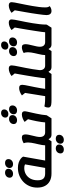

<svg xmlns="http://www.w3.org/2000/svg" viewBox="1170 -2130 1215 3596"><g transform="rotate(-90 1778.0 -331.5)"><path d="M501 -695Q469 -695 449.5 -712Q430 -729 430 -755Q430 -796 457 -820.5Q484 -845 526 -845Q559 -845 578 -828.5Q597 -812 597 -784Q597 -745 570 -720Q543 -695 501 -695ZM319 -695Q287 -695 267.5 -712Q248 -729 248 -755Q248 -796 275.5 -820.5Q303 -845 344 -845Q377 -845 396 -828.5Q415 -812 415 -784Q415 -745 388 -720Q361 -695 319 -695ZM422 25 480 -94H740L720 25ZM326 25Q246 25 187 -5.5Q128 -36 95.5 -95.5Q63 -155 63 -241Q63 -324 93 -391Q123 -458 174.5 -505.5Q226 -553 292 -578.5Q358 -604 431 -604Q490 -604 532.5 -589Q575 -574 603 -552Q631 -530 643 -507L565 -66L505 25ZM430 -85 505 -511 511 -456Q505 -470 482.5 -477.5Q460 -485 429 -485Q363 -485 311 -454Q259 -423 229.5 -367Q200 -311 200 -234Q200 -162 230.5 -128Q261 -94 326 -94H446ZM720 25 740 -94Q753 -94 755.5 -78Q758 -62 754 -34Q749 -8 741.5 8.5Q734 25 720 25Z M721 25 740 -94H900L855 -49V-95Q855 -120 860.5 -151.5Q866 -183 874 -217.5Q882 -252 890 -287Q898 -322 903 -355Q908 -388 908 -416Q908 -439 904.5 -460Q901 -481 894 -496Q921 -512 949 -521Q977 -530 1001 -530Q1032 -530 1045.5 -513Q1059 -496 1059 -463Q1059 -436 1052 -401.5Q1045 -367 1035.5 -329.5Q1026 -292 1018.5 -256.5Q1011 -221 1011 -192Q1011 -146 1033.5 -120Q1056 -94 1098 -94H1156L1137 25H1056Q1015 25 992.5 2.5Q970 -20 965 -59L1001 -27H964L930 25ZM1137 25 1157 -94Q1170 -94 1172.5 -78Q1175 -62 1170 -34Q1166 -8 1158 8.5Q1150 25 1137 25ZM721 25Q708 25 705 9.5Q702 -6 707 -34Q712 -62 719.5 -78Q727 -94 740 -94ZM955 256Q924 256 904.5 239Q885 222 885 195Q885 155 912.5 130Q940 105 981 105Q1014 105 1033 122Q1052 139 1052 167Q1052 206 1025 231Q998 256 955 256ZM774 256Q741 256 722 239Q703 222 703 195Q703 155 730 130Q757 105 799 105Q832 105 851 122Q870 139 870 167Q870 206 843.5 231Q817 256 774 256Z M1138 25 1157 -94H1321L1282 -73Q1284 -114 1291 -161Q1298 -208 1307 -255Q1316 -302 1326 -342.5Q1336 -383 1343 -411Q1350 -439 1352 -448L1356 -400L1293 -478Q1324 -501 1362 -515.5Q1400 -530 1434 -530Q1465 -530 1479 -516.5Q1493 -503 1493 -473Q1493 -462 1486 -431Q1479 -400 1469 -355.5Q1459 -311 1448 -260Q1437 -209 1429 -158.5Q1421 -108 1418 -65L1360 25ZM1138 25Q1125 25 1122 9.5Q1119 -6 1124 -34Q1129 -62 1136.5 -78Q1144 -94 1157 -94ZM1506 -620Q1474 -620 1455 -636.5Q1436 -653 1436 -680Q1436 -720 1463 -745Q1490 -770 1532 -770Q1564 -770 1583 -753.5Q1602 -737 1602 -709Q1602 -669 1575.5 -644.5Q1549 -620 1506 -620ZM1324 -620Q1292 -620 1272.5 -636.5Q1253 -653 1253 -680Q1253 -720 1280.5 -745Q1308 -770 1349 -770Q1382 -770 1401.5 -753.5Q1421 -737 1421 -709Q1421 -669 1393.5 -644.5Q1366 -620 1324 -620ZM1439 -783Q1410 -783 1392 -798Q1374 -813 1374 -838Q1374 -874 1399 -896.5Q1424 -919 1462 -919Q1492 -919 1509.5 -904Q1527 -889 1527 -864Q1527 -827 1502.5 -805Q1478 -783 1439 -783Z M2322 25Q2281 25 2258.5 2.5Q2236 -20 2230 -59L2282 -27H2174L2273 -282Q2269 -255 2266 -231.5Q2263 -208 2263 -190Q2263 -148 2285 -121Q2307 -94 2349 -94H2429L2410 25ZM1706 25Q1651 25 1619.5 20Q1588 15 1575 1Q1562 -13 1562 -38Q1562 -56 1567.5 -74.5Q1573 -93 1584 -108Q1607 -103 1629 -100Q1651 -97 1678.5 -95.5Q1706 -94 1742 -94H1821L1771 -63Q1778 -109 1786.5 -161Q1795 -213 1803.5 -265Q1812 -317 1819 -362Q1826 -407 1831.5 -439.5Q1837 -472 1839 -485L1864 -435L1789 -529Q1820 -552 1857 -566.5Q1894 -581 1928 -581Q1961 -581 1974.5 -567Q1988 -553 1988 -521Q1988 -505 1982 -470.5Q1976 -436 1966 -389.5Q1956 -343 1945 -287.5Q1934 -232 1924 -173.5Q1914 -115 1907 -57L1867 -94H2155L2110 -80Q2111 -106 2118 -160.5Q2125 -215 2136 -285Q2147 -355 2159.5 -429.5Q2172 -504 2184 -571.5Q2196 -639 2205 -687L2228 -629L2153 -723Q2182 -746 2219 -760.5Q2256 -775 2291 -775Q2323 -775 2337.5 -761.5Q2352 -748 2352 -721Q2352 -700 2345 -661.5Q2338 -623 2327 -570Q2316 -517 2304 -455Q2292 -393 2281 -327Q2270 -261 2262.5 -194.5Q2255 -128 2255 -66L2190 25ZM2410 25 2429 -94Q2443 -94 2445.5 -78Q2448 -62 2443 -34Q2438 -8 2430.5 8.5Q2423 25 2410 25Z M2411 25 2430 -94H2590L2545 -49V-95Q2545 -120 2550.5 -151.5Q2556 -183 2564 -217.5Q2572 -252 2580 -287Q2588 -322 2593 -355Q2598 -388 2598 -416Q2598 -439 2594.5 -460Q2591 -481 2584 -496Q2611 -512 2639 -521Q2667 -530 2691 -530Q2722 -530 2735.5 -513Q2749 -496 2749 -463Q2749 -436 2742 -401.5Q2735 -367 2725.5 -329.5Q2716 -292 2708.5 -256.5Q2701 -221 2701 -192Q2701 -146 2723.5 -120Q2746 -94 2788 -94H2846L2827 25H2746Q2705 25 2682.5 2.5Q2660 -20 2655 -59L2691 -27H2654L2620 25ZM2827 25 2847 -94Q2860 -94 2862.5 -78Q2865 -62 2860 -34Q2856 -8 2848 8.5Q2840 25 2827 25ZM2411 25Q2398 25 2395 9.5Q2392 -6 2397 -34Q2402 -62 2409.5 -78Q2417 -94 2430 -94ZM2779 -620Q2747 -620 2728 -636.5Q2709 -653 2709 -680Q2709 -720 2736 -745Q2763 -770 2805 -770Q2837 -770 2856 -753.5Q2875 -737 2875 -709Q2875 -669 2848.5 -644.5Q2822 -620 2779 -620ZM2597 -620Q2565 -620 2545.5 -636.5Q2526 -653 2526 -680Q2526 -720 2553.5 -745Q2581 -770 2622 -770Q2655 -770 2674.5 -753.5Q2694 -737 2694 -709Q2694 -669 2666.5 -644.5Q2639 -620 2597 -620ZM2712 -783Q2683 -783 2665 -798Q2647 -813 2647 -838Q2647 -874 2672 -896.5Q2697 -919 2735 -919Q2765 -919 2782.5 -904Q2800 -889 2800 -864Q2800 -827 2775.5 -805Q2751 -783 2712 -783Z M2828 25 2847 -94H3017L2971 -80Q2972 -106 2979.5 -160.5Q2987 -215 2998 -285Q3009 -355 3021 -429.5Q3033 -504 3045 -571.5Q3057 -639 3066 -687L3089 -629L3014 -723Q3043 -746 3080 -760.5Q3117 -775 3152 -775Q3184 -775 3198.5 -761.5Q3213 -748 3213 -721Q3213 -700 3206 -661.5Q3199 -623 3188 -571Q3177 -519 3165 -457Q3153 -395 3142 -329Q3131 -263 3123.5 -196Q3116 -129 3116 -66L3058 25ZM2828 25Q2815 25 2812 9.5Q2809 -6 2814 -34Q2819 -62 2826.5 -78Q2834 -94 2847 -94Z M3372 25Q3333 25 3313.5 0Q3294 -25 3294 -67Q3294 -90 3299 -131.5Q3304 -173 3311.5 -228.5Q3319 -284 3329 -346Q3339 -408 3350 -470Q3361 -532 3371 -588.5Q3381 -645 3388 -688L3411 -629L3336 -723Q3367 -747 3404.5 -761Q3442 -775 3475 -775Q3506 -775 3521 -761.5Q3536 -748 3536 -721Q3536 -702 3528.5 -662Q3521 -622 3510 -569Q3499 -516 3487 -455Q3475 -394 3464 -330.5Q3453 -267 3445.5 -206.5Q3438 -146 3438 -95Q3438 -72 3440 -56.5Q3442 -41 3448 -30.5Q3454 -20 3462 -9Q3443 7 3419.5 16Q3396 25 3372 25Z"/></g></svg>

Font: Lemonada Medium
Style: Regular
Weight: 500
Designer: Mohamed Gaber (Arabic), Eduardo Tunni (Latin)
Foundry: Kief Type Foundry
Version: Version 4.004; ttfautohint (v1.8.2)